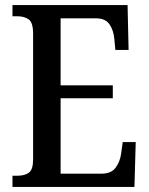

<svg xmlns="http://www.w3.org/2000/svg" viewBox="-20 -734 586 754"><path d="M29 0V-44H50Q77 -44 93.5 -56Q110 -68 110 -108V-601Q110 -646 92.5 -658Q75 -670 50 -670H29V-714H481L485 -538H433L429 -581Q426 -615 410 -638.5Q394 -662 357 -662H218V-399H423V-348H218V-52H379Q417 -52 434.5 -76Q452 -100 456 -133L462 -176H513L508 0Z"/></svg>

Font: Noto Serif Tamil Condensed Medium
Style: Italic
Weight: 500
Width: 3
Italic angle: -12°
Designer: Indian Type Foundry, Tom Grace, and the Monotype Design Team
Foundry: Monotype Imaging Inc.
Version: Version 2.003; ttfautohint (v1.8.4.7-5d5b)